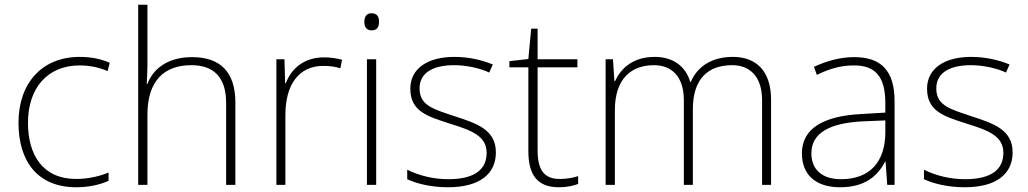

<svg xmlns="http://www.w3.org/2000/svg" viewBox="-20 -780 4338 810"><path d="M302 10C358 10 404 -2 438 -17V-52C399 -36 351 -25 301 -25C160 -25 98 -127 98 -262C98 -407 179 -504 316 -504C354 -504 395 -497 434 -480L443 -515C407 -531 366 -540 316 -540C158 -540 58 -430 58 -262C58 -100 138 10 302 10Z M602 -504V-760H563V0H602V-297C602 -437 671 -505 787 -505C881 -505 934 -455 934 -345V0H973V-347C973 -479 907 -539 790 -539C686 -539 625 -488 602 -426H599C600 -454 602 -475 602 -504Z M1346 -538C1263 -538 1208 -490 1186 -429H1183L1180 -530H1146V0H1184V-295C1184 -421 1239 -502 1344 -502C1372 -502 1393 -499 1416 -492L1423 -528C1400 -534 1375 -538 1346 -538Z M1547 -724C1526 -724 1517 -709 1517 -688C1517 -667 1526 -652 1547 -652C1572 -652 1579 -667 1579 -688C1579 -709 1572 -724 1547 -724ZM1567 -530H1528V0H1567Z M2072 -137C2072 -235 1988 -260 1897 -290C1812 -319 1750 -333 1750 -407C1750 -472 1805 -505 1896 -505C1948 -505 2006 -492 2044 -474L2059 -508C2015 -526 1960 -540 1897 -540C1783 -540 1711 -490 1711 -406C1711 -310 1783 -289 1879 -258C1970 -230 2033 -206 2033 -135C2033 -67 1985 -24 1871 -24C1809 -24 1748 -39 1698 -64V-24C1736 -6 1797 10 1870 10C2002 10 2072 -45 2072 -137Z M2341 -25C2272 -25 2248 -68 2248 -146V-496H2416V-530H2248V-659H2221L2209 -531L2129 -522V-496H2209V-143C2209 -43 2246 10 2338 10C2372 10 2397 4 2419 -4V-37C2398 -30 2372 -25 2341 -25Z M3072 -540C2982 -540 2922 -499 2894 -434H2892C2872 -503 2817 -540 2742 -540C2648 -540 2598 -489 2575 -438H2572L2566 -530H2535V0H2574V-315C2574 -448 2643 -505 2739 -505C2812 -505 2865 -459 2865 -357V0H2903V-319C2903 -449 2968 -505 3069 -505C3142 -505 3195 -459 3195 -357V0H3233V-359C3233 -483 3168 -540 3072 -540Z M3584 -539C3523 -539 3465 -522 3414 -498L3426 -464C3481 -491 3529 -504 3583 -504C3671 -504 3715 -459 3715 -345V-305L3615 -299C3454 -291 3363 -238 3363 -133C3363 -44 3420 10 3524 10C3629 10 3682 -37 3714 -98H3716L3723 0H3754V-353C3754 -482 3697 -539 3584 -539ZM3619 -268 3715 -272V-219C3714 -101 3653 -24 3528 -24C3449 -24 3403 -64 3403 -133C3403 -221 3483 -261 3619 -268Z M4252 -137C4252 -235 4168 -260 4077 -290C3992 -319 3930 -333 3930 -407C3930 -472 3985 -505 4076 -505C4128 -505 4186 -492 4224 -474L4239 -508C4195 -526 4140 -540 4077 -540C3963 -540 3891 -490 3891 -406C3891 -310 3963 -289 4059 -258C4150 -230 4213 -206 4213 -135C4213 -67 4165 -24 4051 -24C3989 -24 3928 -39 3878 -64V-24C3916 -6 3977 10 4050 10C4182 10 4252 -45 4252 -137Z"/></svg>

Font: Noto Sans Sinhala UI ExtraLight
Style: Regular
Weight: 200
Designer: Jelle Bosma - Monotype Design Team
Foundry: Monotype Imaging Inc.
Version: Version 2.006